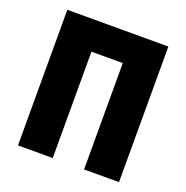

<svg xmlns="http://www.w3.org/2000/svg" viewBox="-128 -832 922 950"><g transform="rotate(20 333.5 -357.0)"><path d="M250 0V-560H415V0H599V-714H67V0Z"/></g></svg>

Font: Noto Sans UI SemiCondensed Black
Style: Regular
Weight: 900
Width: 4
Designer: Monotype Design Team
Foundry: Monotype Imaging Inc.
Version: 1.001